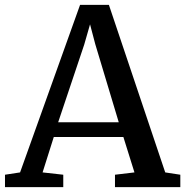

<svg xmlns="http://www.w3.org/2000/svg" viewBox="-28 -769 760 789"><path d="M54.5 -60.5 301 -749H419.5L651 -60.5L713 -51V0H444.5V-51L524.5 -60.5L479 -206H193L147 -60.5L232 -51V0H-7.5V-51ZM460 -266.5 363.5 -587.5 342 -669 318 -585.5 211 -266.5Z"/></svg>

Font: Merriweather Medium
Style: Regular
Weight: 500
Version: Version 2.100